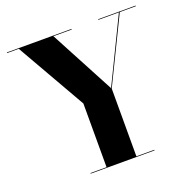

<svg xmlns="http://www.w3.org/2000/svg" viewBox="-132 -880 1005 1010"><g transform="rotate(-20 371.0 -375.0)"><path d="M207 -3.5H297V-360L76 -746.5H10.5V-750H372.5V-746.5H270L461.5 -386L636.5 -746.5H521.5V-750H731.5V-746.5H641.5L464 -382.5V-3.5H564.5V0H207Z"/></g></svg>

Font: Bodoni* 48
Style: Bold
Weight: 700
Version: Version 2.2